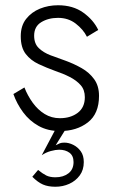

<svg xmlns="http://www.w3.org/2000/svg" viewBox="-20 -490 443 731"><path d="M73 -157 31 -132Q44 -95 68 -62.5Q92 -30 127 -10.5Q162 9 208 9Q272 9 314.5 -24Q357 -57 357 -125Q357 -163 338.5 -188.5Q320 -214 291 -230.5Q262 -247 229 -259Q200 -269 172.5 -279.5Q145 -290 127.5 -307Q110 -324 110 -354Q110 -389 137 -405.5Q164 -422 201 -422Q240 -422 268.5 -400Q297 -378 311 -350L354 -376Q336 -414 297 -442Q258 -470 201 -470Q164 -470 132 -457Q100 -444 79.5 -418Q59 -392 59 -352Q59 -309 78 -284.5Q97 -260 127 -246Q157 -232 190 -220Q220 -210 245.5 -197Q271 -184 287 -166Q303 -148 303 -120Q303 -81 276 -60.5Q249 -40 208 -40Q176 -40 150 -56Q124 -72 104.5 -99Q85 -126 73 -157ZM211 -35 139 101Q155 90 173.5 85Q192 80 205 80Q229 80 244.5 91.5Q260 103 260 127Q260 155 240.5 170Q221 185 191 185Q170 185 156 178Q142 171 125 157L103 183Q124 204 143.5 212.5Q163 221 191 221Q219 221 243.5 210Q268 199 283.5 178Q299 157 299 127Q299 102 287.5 86Q276 70 259 61.5Q242 53 225 53Q214 53 208 55.5Q202 58 192 63L253 -35Z"/></svg>

Font: Jost Light
Style: Regular
Weight: 300
Version: Version 3.710